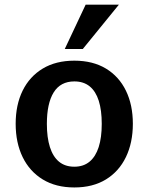

<svg xmlns="http://www.w3.org/2000/svg" viewBox="-20 -802 644 832"><path d="M302.2 10.3Q222.2 10.3 165.3 -24.4Q108.4 -59.1 78.1 -121.3Q47.9 -183.6 47.9 -265.6Q47.9 -347.7 78.1 -409.2Q108.4 -470.7 165.3 -504.9Q222.2 -539.1 302.2 -539.1Q382.3 -539.1 439 -504.9Q495.6 -470.7 525.6 -409.2Q555.7 -347.7 555.7 -265.6Q555.7 -183.6 525.6 -121.3Q495.6 -59.1 439 -24.4Q382.3 10.3 302.2 10.3ZM302.2 -79.6Q341.8 -79.6 368.2 -101.6Q394.5 -123.5 407.7 -164.8Q420.9 -206.1 420.9 -265.1Q420.9 -324.2 408 -365.2Q395 -406.2 368.7 -427.7Q342.3 -449.2 302.2 -449.2Q242.2 -449.2 212.6 -401.6Q183.1 -354 183.1 -265.1Q183.1 -206.1 196.3 -164.6Q209.5 -123 235.8 -101.3Q262.2 -79.6 302.2 -79.6ZM260.7 -589.8 351.1 -781.7H495.1L338.9 -589.8Z"/></svg>

Font: Comme SemiBold
Style: Regular
Weight: 600
Version: Version 1.000;gftools[0.9.27]